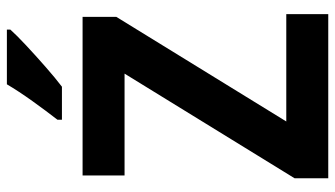

<svg xmlns="http://www.w3.org/2000/svg" viewBox="-228 -746 974 558"><g transform="rotate(-90 259.0 -467.0)"><path d="M497 0H20V-98L324 -592H28V-714H489V-616L185 -122H497ZM452 -924Q436 -906 406 -878Q376 -850 343.5 -821.5Q311 -793 286 -774H190V-787Q215 -819 244 -859.5Q273 -900 293 -934H452Z"/></g></svg>

Font: Noto Sans Gujarati UI SemiCondensed
Style: Bold
Weight: 700
Width: 4
Designer: Jelle Bosma - Monotype Design Team, Universal Thirst
Foundry: Monotype Imaging Inc.
Version: Version 2.106; ttfautohint (v1.8.4.7-5d5b)